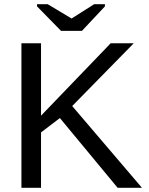

<svg xmlns="http://www.w3.org/2000/svg" viewBox="-20 -894 707 914"><path d="M540 0 265.1 -332 175.3 -263.7V0H82V-688H175.3V-343.3L506.8 -688H616.7L323.7 -389.2L655.8 0ZM370.1 -747.1H270.5L156.2 -863.8V-874H207L320.3 -806.2H321.3L428.2 -874H479.5V-863.8Z"/></svg>

Font: Liberation Sans
Style: Regular
Weight: 400
Designer: Steve Matteson
Foundry: Ascender Corporation
Version: Version 2.00.1